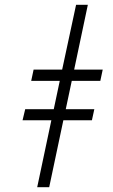

<svg xmlns="http://www.w3.org/2000/svg" viewBox="-20 -780 472 800"><path d="M135 0H185L244 -279H363L373 -325H254L279 -443H398L408 -490H289L346 -760H297L239 -490H120L110 -443H229L204 -325H85L74 -279H194Z"/></svg>

Font: Noto Sans Condensed Light
Style: Italic
Weight: 300
Width: 3
Italic angle: -12°
Designer: Monotype Design Team
Foundry: Monotype Imaging Inc.
Version: Version 2.013